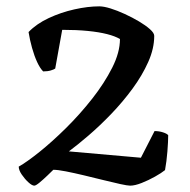

<svg xmlns="http://www.w3.org/2000/svg" viewBox="-20 -585 600 605"><path d="M88 0Q81 0 69.5 -10.5Q58 -21 48.5 -35Q39 -49 39 -60Q64 -74 104 -106Q144 -138 188 -181.5Q232 -225 270.5 -274Q309 -323 333.5 -371.5Q358 -420 358 -462Q343 -471 317.5 -477.5Q292 -484 256.5 -487.5Q221 -491 176 -491L154 -369Q150 -366 140 -363Q130 -360 116 -360Q106 -370 97 -389.5Q88 -409 81 -434Q74 -459 70 -484Q95 -510 133.5 -528Q172 -546 214.5 -555.5Q257 -565 293 -565Q307 -565 328 -558.5Q349 -552 373 -541Q397 -530 418 -517.5Q439 -505 452.5 -493Q466 -481 466 -472Q466 -432 447 -389.5Q428 -347 397.5 -305.5Q367 -264 331 -226.5Q295 -189 259.5 -158.5Q224 -128 197 -108L424 -88L467 -172Q481 -172 493.5 -168Q506 -164 510 -159Q510 -140 507.5 -108Q505 -76 500 -49Q489 -40 468.5 -28.5Q448 -17 426.5 -8.5Q405 0 390 0Q382 0 359 -5Q336 -10 306 -17.5Q276 -25 244.5 -32.5Q213 -40 187.5 -45Q162 -50 148 -50Q142 -44 129.5 -32Q117 -20 105 -10Q93 0 88 0Z"/></svg>

Font: Texturina 12pt Medium
Style: Regular
Weight: 500
Designer: Guillermo Torres Carreño
Foundry: Omnibus-Type
Version: Version 1.002